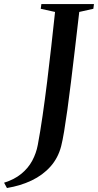

<svg xmlns="http://www.w3.org/2000/svg" viewBox="-111 -763 480 940"><path d="M-77 157.5 -91 131.5Q-41 116 -7 88.2Q27 60.5 46.8 23.8Q66.5 -13 74 -53.5Q86 -117 97.5 -196.5Q109 -276 119.8 -363Q130.5 -450 140.2 -537.2Q150 -624.5 158.5 -704.5L88.5 -720L91.5 -743H349L346 -720L277 -704.5Q266 -609 255.8 -522.5Q245.5 -436 236.5 -361.5Q227.5 -287 219 -226.2Q210.5 -165.5 203 -120.2Q195.5 -75 188.5 -47.5Q173.5 10.5 136 52.5Q98.5 94.5 44 120.5Q-10.5 146.5 -77 157.5Z"/></svg>

Font: Merriweather 120pt Medium
Style: Italic
Weight: 500
Italic angle: -7.8°
Version: Version 2.101